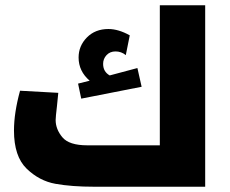

<svg xmlns="http://www.w3.org/2000/svg" viewBox="-20 -708 871 728"><path d="M33 0ZM758 -688V0H337Q252 0 190.5 -11Q129 -22 81 -68.5Q33 -115 33 -213Q33 -280 56 -364L201 -356L196 -306Q191 -264 191 -253Q191 -218 216.5 -187.5Q242 -157 311 -157H586V-688ZM517 -379 288 -334 276 -391 320 -402Q278 -438 278 -490Q278 -534 309.5 -566Q341 -598 391 -598Q429 -598 472 -574L457 -499Q440 -513 418 -513Q397 -513 384 -499Q371 -485 371 -466Q371 -436 396 -422L501 -450Z"/></svg>

Font: Cairo Black
Style: Regular
Weight: 900
Designer: Mohamed Gaber, the designers of Titillium
Foundry: Kief Type Foundry
Version: Version 2.009; ttfautohint (v1.5.33-1714) -l 8 -r 50 -G 200 